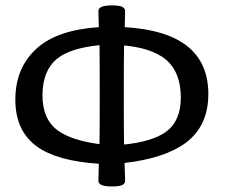

<svg xmlns="http://www.w3.org/2000/svg" viewBox="-20 -674 831 702"><path d="M343.8 -147Q344.7 -197.8 344.7 -323.2Q344.7 -452.1 343.8 -508.8Q237.8 -498.5 189 -459.5Q135.3 -415.5 135.3 -325.2Q135.3 -238.3 190.9 -197.3Q241.2 -160.6 343.8 -147ZM433.6 -145.5Q535.6 -155.8 585.9 -191.4Q641.1 -231 641.1 -317.4Q641.1 -411.1 585 -457.5Q533.7 -498.5 433.6 -507.8Q432.6 -451.7 432.6 -323.2Q432.6 -196.3 433.6 -145.5ZM388.7 7.8Q339.8 7.8 339.8 -12.7Q339.8 -29.8 341.3 -75.2Q188 -85.4 115.2 -138.2Q36.1 -194.8 36.1 -310.1Q36.1 -428.7 117.7 -500Q192.9 -564.9 341.3 -574.7Q339.8 -617.2 339.8 -633.8Q339.8 -654.3 388.7 -654.3Q416.5 -654.3 427 -648.9Q437.5 -643.6 437.5 -633.8Q437.5 -617.2 436 -574.7Q741.7 -557.1 741.7 -330.1Q741.7 -213.4 659.2 -151.9Q582.5 -95.2 435.5 -78.1Q437.5 -30.3 437.5 -12.7Q437.5 -2.9 427 2.4Q416.5 7.8 388.7 7.8Z"/></svg>

Font: Bainsley
Style: Regular
Weight: 400
Designer: Paul James MIller
Foundry: High-Logic / Made with FontCreator
Version: Version 1.411;March 28, 2021;FontCreator 13.0.0.2683 64-bit